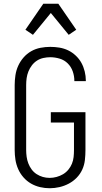

<svg xmlns="http://www.w3.org/2000/svg" viewBox="-20 -992 540 1020"><path d="M244 8Q218 8 192.5 2Q167 -4 144.5 -17Q122 -30 104.5 -50Q87 -70 76.5 -94Q66 -118 62 -143.5Q58 -169 58 -195V-540Q58 -566 62 -592.5Q66 -619 77 -643Q88 -667 105.5 -687Q123 -707 146 -720Q169 -733 195 -738Q221 -743 247 -743Q272 -743 296 -739Q320 -735 342 -724.5Q364 -714 382.5 -696.5Q401 -679 412.5 -658Q424 -637 430 -612.5Q436 -588 436 -564V-561H375V-563Q375 -588 366.5 -612.5Q358 -637 340 -655Q322 -673 297 -680.5Q272 -688 247 -688Q229 -688 210.5 -684Q192 -680 176.5 -670Q161 -660 149.5 -645Q138 -630 131 -612.5Q124 -595 121.5 -577Q119 -559 119 -540V-195Q119 -177 121.5 -159Q124 -141 130.5 -124Q137 -107 148 -92Q159 -77 174.5 -67Q190 -57 207.5 -52Q225 -47 244 -47Q262 -47 280.5 -52Q299 -57 315 -66.5Q331 -76 343 -90.5Q355 -105 362 -122Q369 -139 371 -157.5Q373 -176 373 -195V-341H250V-396H434V-195Q434 -169 431 -142Q428 -115 417 -91Q406 -67 387.5 -48Q369 -29 345.5 -16.5Q322 -4 296 2Q270 8 244 8ZM155 -807 115 -834 210 -972H290L385 -834L345 -807L250 -923Z"/></svg>

Font: Iosevka SS18 Light
Style: Regular
Weight: 300
Monospace: yes
Designer: Belleve Invis
Foundry: Belleve Invis
Version: Version 25.1.1; ttfautohint (v1.8.4)